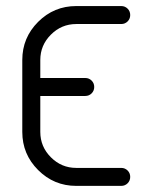

<svg xmlns="http://www.w3.org/2000/svg" viewBox="-20 -608 493 628"><path d="M376.5 -588.2Q388.8 -588.2 397.4 -579.7Q405.9 -571.2 405.9 -558.8Q405.9 -546.5 397.4 -537.9Q388.8 -529.4 376.5 -529.4H229.4Q181.2 -529.4 146.5 -494.7Q111.8 -460 111.8 -411.8V-352.9H258.8Q271.2 -352.9 279.7 -344.4Q288.2 -335.9 288.2 -323.5Q288.2 -311.2 279.7 -302.6Q271.2 -294.1 258.8 -294.1H111.8V-176.5Q111.8 -128.2 146.5 -93.5Q181.2 -58.8 229.4 -58.8H376.5Q388.8 -58.8 397.4 -50.3Q405.9 -41.8 405.9 -29.4Q405.9 -17.1 397.4 -8.5Q388.8 0 376.5 0H229.4Q156.5 0 104.7 -51.8Q52.9 -103.5 52.9 -176.5V-411.8Q52.9 -484.7 104.7 -536.5Q156.5 -588.2 229.4 -588.2Z"/></svg>

Font: OpenGost Type B TT
Style: Regular
Weight: 400
Version: Version 0.3